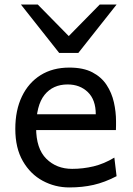

<svg xmlns="http://www.w3.org/2000/svg" viewBox="-20 -801 575 833"><path d="M482.9 -236.8H119.6V-305.2H395.5Q395.5 -368.2 361.1 -401.4Q326.7 -434.6 273.4 -434.6Q209.5 -434.6 173.1 -389.2Q136.7 -343.8 136.7 -246.6Q136.7 -156.2 180.9 -112.3Q225.1 -68.4 293 -68.4Q340.3 -68.4 386 -79.3Q431.6 -90.3 476.1 -117.2L485.8 -36.6Q434.1 -9.8 385.7 1.2Q337.4 12.2 280.8 12.2Q218.8 12.2 165.3 -16.6Q111.8 -45.4 79.1 -102.1Q46.4 -158.7 46.4 -241.7Q46.4 -322.8 75 -382.3Q103.5 -441.9 156 -474.9Q208.5 -507.8 280.8 -507.8Q341.3 -507.8 380.6 -487.3Q419.9 -466.8 442.4 -432.6Q464.8 -398.4 474.1 -357.2Q483.4 -315.9 483.4 -274.9Q483.4 -268.6 483.4 -256.1Q483.4 -243.7 482.9 -236.8ZM70.8 -781.2H144L278.3 -644.5L412.6 -781.2H485.8L319.8 -571.3H236.8Z"/></svg>

Font: Andika LitF DSA DSG
Style: Regular
Weight: 400
Designer: Victor Gaultney, Annie Olsen, Julie Remington, Don Collingsworth, Eric Hays, Becca Hirsbrunner
Foundry: SIL International
Version: Version 6.200 ; LitF DSA DSG; ttfautohint (v1.8.3.10-c5d8)